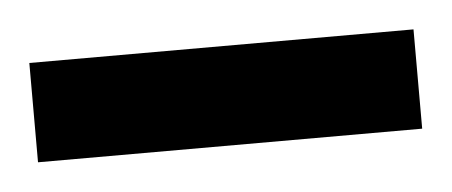

<svg xmlns="http://www.w3.org/2000/svg" viewBox="-34 -107 332 141"><g transform="rotate(-5 131.5 -36.5)"><path d="M-9.8 0V-73.2H273.4V0Z"/></g></svg>

Font: Vazir Light FD-UI
Style: Light-FD-UI
Weight: 300
Designer: Saber Rastikerdar
Foundry: Saber Rastikerdar
Version: Version 30.1.0